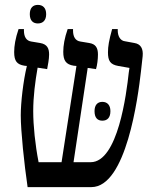

<svg xmlns="http://www.w3.org/2000/svg" viewBox="-20 -766 639 786"><path d="M135 -670C155 -670 169 -682 169 -708C169 -734 155 -746 135 -746C115 -746 102 -734 102 -708C102 -682 115 -670 135 -670ZM93 0H354C497 0 545 -368 557 -473L564 -536C567 -567 556 -586 530 -590L492 -597C472 -599 462 -619 462 -641V-647H439C426 -600 422 -576 422 -552C422 -517 431 -502 464 -496L510 -488L507 -468C498 -385 463 -102 351 -102H281L339 -488L373 -483C378 -499 381 -524 381 -543C381 -571 371 -586 345 -590L309 -596C289 -599 279 -615 279 -641V-647H257C244 -610 239 -579 239 -554C239 -518 250 -502 282 -497L293 -496L232 -102H138C124 -174 116 -251 116 -311C116 -371 124 -432 134 -489L173 -483C176 -500 181 -523 181 -543C181 -567 174 -585 144 -590L108 -596C88 -599 78 -615 78 -641V-647H56C43 -609 38 -578 38 -553C38 -515 50 -502 80 -497L90 -496C75 -434 65 -346 65 -294C65 -229 79 -96 93 0ZM367 -311C367 -284 379 -272 399 -272C419 -272 432 -284 432 -311C432 -336 419 -349 399 -349C379 -349 367 -336 367 -311Z"/></svg>

Font: Noto Serif Hebrew Condensed Medium
Style: Regular
Weight: 500
Width: 3
Designer: Monotype Design Team
Foundry: Monotype Imaging Inc.
Version: Version 2.004